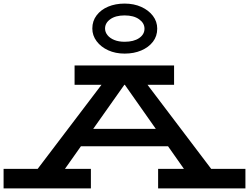

<svg xmlns="http://www.w3.org/2000/svg" viewBox="-29 -1051 1389 1071"><path d="M112 -18 569 -620H762L1218 -18H1061L637 -621H695L269 -18ZM-9 0V-109H478V0ZM393 -235 417 -332H909L932 -235ZM853 0V-109H1340V0ZM387 -578V-686H942V-578ZM666 -752Q615 -752 574.5 -770.5Q534 -789 510 -821Q486 -853 486 -892Q486 -934 510 -965.5Q534 -997 574.5 -1014Q615 -1031 666 -1031Q718 -1031 759 -1012.5Q800 -994 824 -962.5Q848 -931 848 -891Q848 -849 824 -818Q800 -787 759 -769.5Q718 -752 666 -752ZM666 -818Q717 -818 747 -838.5Q777 -859 777 -891Q777 -922 747 -943.5Q717 -965 666 -965Q616 -965 586.5 -944Q557 -923 557 -892Q557 -872 570.5 -855Q584 -838 608.5 -828Q633 -818 666 -818Z"/></svg>

Font: BioRhyme Expanded SemiBold
Style: Regular
Weight: 600
Width: 7
Designer: Aoife Mooney
Foundry: Aoife Mooney Type
Version: Version 1.600;gftools[0.9.33]